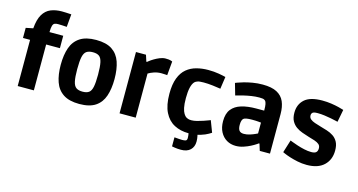

<svg xmlns="http://www.w3.org/2000/svg" viewBox="-95 -1187 3315 1779"><g transform="rotate(15 1563.0 -297.5)"><path d="M96 0V-443H28V-540L97 -554Q104 -640 132.5 -688Q161 -736 207.5 -755Q254 -774 313 -774Q330 -774 351.5 -773Q373 -772 388.5 -771Q404 -770 404 -770L393 -647Q393 -647 380 -648Q367 -649 347.5 -650Q328 -651 310 -651Q289 -651 276.5 -645.5Q264 -640 258 -620.5Q252 -601 251 -559H383V-440H251V0Z M689 13Q592 13 535 -24.5Q478 -62 454 -131Q430 -200 430 -294Q430 -389 454 -457.5Q478 -526 535 -563.5Q592 -601 689 -601Q787 -601 843 -563.5Q899 -526 922.5 -457.5Q946 -389 946 -294Q946 -200 922.5 -131Q899 -62 843 -24.5Q787 13 689 13ZM689 -105Q728 -105 749.5 -120.5Q771 -136 779.5 -177Q788 -218 788 -294Q788 -371 779 -412Q770 -453 748.5 -468Q727 -483 689 -483Q651 -483 628.5 -468Q606 -453 597 -412Q588 -371 588 -294Q588 -218 597 -177Q606 -136 628 -120.5Q650 -105 689 -105Z M1073 0V-588H1169L1189 -526H1195Q1195 -526 1209.5 -537.5Q1224 -549 1248 -563.5Q1272 -578 1300 -589.5Q1328 -601 1355 -601Q1390 -601 1405 -595.5Q1420 -590 1420 -590L1408 -456Q1408 -456 1390.5 -457.5Q1373 -459 1353 -459Q1315 -459 1282.5 -448Q1250 -437 1228 -423V0Z M1709 179Q1675 179 1648.5 174.5Q1622 170 1622 170V83Q1622 83 1634.5 84Q1647 85 1664.5 86.5Q1682 88 1697 88Q1720 88 1731.5 83Q1743 78 1743 58Q1743 35 1738 9.5Q1733 -16 1732 -20L1808 -40Q1809 -39 1814 -23.5Q1819 -8 1824.5 16Q1830 40 1830 68Q1830 119 1798.5 149Q1767 179 1709 179ZM1738 13Q1660 13 1600 -18.5Q1540 -50 1506 -118Q1472 -186 1472 -296Q1472 -387 1495 -446.5Q1518 -506 1558.5 -539.5Q1599 -573 1652 -587Q1705 -601 1764 -601Q1820 -601 1865.5 -593Q1911 -585 1933 -579L1916 -462Q1887 -467 1840.5 -472.5Q1794 -478 1753 -478Q1711 -478 1693.5 -471.5Q1676 -465 1667 -456Q1630 -417 1630 -296Q1630 -238 1637.5 -203.5Q1645 -169 1656.5 -151Q1668 -133 1678 -125Q1684 -121 1696.5 -115.5Q1709 -110 1731 -110Q1755 -110 1784.5 -117.5Q1814 -125 1842 -134.5Q1870 -144 1888 -151Q1906 -158 1906 -158L1948 -48Q1948 -48 1922.5 -32.5Q1897 -17 1850 -2Q1803 13 1738 13Z M2189 13Q2141 13 2102.5 -9.5Q2064 -32 2041 -75Q2018 -118 2018 -179Q2018 -252 2051 -293.5Q2084 -335 2144 -353Q2204 -371 2286 -371H2361Q2361 -414 2357 -432Q2353 -450 2348 -458Q2344 -465 2332.5 -471Q2321 -477 2286 -477Q2250 -477 2211.5 -471Q2173 -465 2140 -457Q2107 -449 2086 -443Q2065 -437 2065 -437L2033 -549Q2033 -549 2053.5 -557Q2074 -565 2109.5 -575Q2145 -585 2190.5 -593Q2236 -601 2287 -601Q2373 -601 2423 -574.5Q2473 -548 2494.5 -498.5Q2516 -449 2516 -380V0H2418L2398 -65H2392Q2392 -65 2374.5 -53Q2357 -41 2328 -26Q2299 -11 2263 1Q2227 13 2189 13ZM2234 -114Q2262 -114 2291.5 -123.5Q2321 -133 2341 -142.5Q2361 -152 2361 -152V-256Q2361 -256 2337 -258.5Q2313 -261 2275 -261Q2209 -261 2193 -246Q2186 -240 2181 -225.5Q2176 -211 2176 -185Q2176 -148 2189.5 -131Q2203 -114 2234 -114Z M2871 13Q2825 13 2782 4Q2739 -5 2705 -16Q2671 -27 2651 -36Q2631 -45 2631 -45L2669 -167Q2669 -167 2689.5 -159Q2710 -151 2743 -140Q2776 -129 2812.5 -121Q2849 -113 2880 -113Q2911 -113 2924 -123Q2941 -135 2941 -164Q2941 -189 2925 -202.5Q2909 -216 2882.5 -225Q2856 -234 2823 -243Q2791 -253 2758 -264.5Q2725 -276 2697.5 -295.5Q2670 -315 2653 -346Q2636 -377 2636 -426Q2636 -505 2689 -553Q2742 -601 2859 -601Q2903 -601 2944 -595Q2985 -589 3017 -581Q3049 -573 3067 -567L3044 -447Q3044 -447 3025 -451.5Q3006 -456 2976 -462Q2946 -468 2912 -472.5Q2878 -477 2848 -477Q2823 -477 2813 -474Q2803 -471 2798 -467Q2794 -464 2790.5 -457.5Q2787 -451 2787 -440Q2787 -418 2803 -404.5Q2819 -391 2845.5 -382Q2872 -373 2903 -364Q2935 -355 2968.5 -344.5Q3002 -334 3030 -315.5Q3058 -297 3075 -265.5Q3092 -234 3092 -183Q3092 -95 3035 -41Q2978 13 2871 13Z"/></g></svg>

Font: Ruda SemiBold
Style: Bold
Weight: 900
Designer: Mariela Monsalve and Angelina Sanchez
Foundry: Mariela Monsalve and Angelina Sanchez
Version: Version 2.000